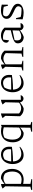

<svg xmlns="http://www.w3.org/2000/svg" viewBox="1734 -2268 730 4238"><g transform="rotate(-90 2099.0 -149.0)"><path d="M248 8Q217 8 182.5 2Q148 -4 112 -16L128 -60Q164 -49 194.5 -43Q225 -37 251 -37Q336 -37 384 -91Q432 -145 432 -244Q432 -296 418 -341Q404 -386 374 -424L419 -381Q350 -438 281 -438Q217 -438 153 -386V-407Q182 -436 212.5 -456.5Q243 -477 276 -492Q279 -492 282.5 -492.5Q286 -493 288 -493Q350 -493 395.5 -461Q441 -429 465.5 -374.5Q490 -320 490 -250Q490 -170 460 -112Q430 -54 376 -23Q322 8 248 8ZM23 196V178Q38 173 55 166.5Q72 160 97 157L106 -397L56 -457Q81 -470 104.5 -480Q128 -490 154 -494L160 -404V158L264 178V196Z M798 7Q737 7 692 -23.5Q647 -54 622 -108.5Q597 -163 597 -234Q597 -309 623.5 -367Q650 -425 698 -458.5Q746 -492 810 -492Q860 -492 898.5 -469.5Q937 -447 958.5 -407.5Q980 -368 980 -317L977 -252Q923 -243 871.5 -237.5Q820 -232 762 -229.5Q704 -227 630 -226V-266L923 -270L925 -316Q925 -374 891 -410Q857 -446 802 -446Q778 -446 751.5 -438Q725 -430 701 -416Q678 -377 666 -332.5Q654 -288 654 -244Q654 -148 700.5 -96Q747 -44 824 -44Q892 -44 974 -84L978 -72Q937 -33 891 -13Q845 7 798 7Z M1278 8Q1218 8 1173 -22Q1128 -52 1102.5 -106.5Q1077 -161 1077 -234Q1077 -355 1143 -423.5Q1209 -492 1321 -492Q1351 -492 1383 -487Q1415 -482 1448 -472L1437 -421Q1365 -447 1305 -447Q1266 -447 1230.5 -437Q1195 -427 1160 -406L1184 -425Q1161 -388 1148.5 -339.5Q1136 -291 1136 -238Q1136 -177 1154.5 -134Q1173 -91 1206.5 -68.5Q1240 -46 1281 -46Q1312 -46 1345 -59Q1378 -72 1412 -98V-77Q1385 -52 1354 -30Q1323 -8 1287 8Q1285 8 1283 8Q1281 8 1278 8ZM1310 196V178Q1330 170 1351.5 165Q1373 160 1399 157L1409 -469L1462 -494V158L1527 178V196Z M2015 -54 2119 -58Q2112 -38 2100 -23.5Q2088 -9 2073 -2Q2058 5 2042 5Q2022 5 2003.5 -5.5Q1985 -16 1972 -36.5Q1959 -57 1953 -86L1961 -397L1911 -457Q1961 -486 2015 -494ZM1829 7Q1824 7 1819 7.5Q1814 8 1810 8Q1764 8 1725 -11Q1686 -30 1652 -70L1707 -99Q1764 -47 1830 -47Q1895 -47 1960 -99L1961 -80Q1931 -49 1898.5 -28Q1866 -7 1829 7ZM1652 -70 1661 -397 1610 -457Q1661 -486 1714 -494V-84Z M2383 7Q2322 7 2277 -23.5Q2232 -54 2207 -108.5Q2182 -163 2182 -234Q2182 -309 2208.5 -367Q2235 -425 2283 -458.5Q2331 -492 2395 -492Q2445 -492 2483.5 -469.5Q2522 -447 2543.5 -407.5Q2565 -368 2565 -317L2562 -252Q2508 -243 2456.5 -237.5Q2405 -232 2347 -229.5Q2289 -227 2215 -226V-266L2508 -270L2510 -316Q2510 -374 2476 -410Q2442 -446 2387 -446Q2363 -446 2336.5 -438Q2310 -430 2286 -416Q2263 -377 2251 -332.5Q2239 -288 2239 -244Q2239 -148 2285.5 -96Q2332 -44 2409 -44Q2477 -44 2559 -84L2563 -72Q2522 -33 2476 -13Q2430 7 2383 7Z M2660 0V-17Q2674 -23 2691.5 -29Q2709 -35 2735 -39L2744 -397L2693 -457Q2739 -485 2791 -494L2798 -404V-37L2878 -17V0ZM2961 0V-17Q2976 -24 2993.5 -29.5Q3011 -35 3036 -39L3046 -388L3099 -416V-37L3180 -17V0ZM2792 -385 2791 -404Q2820 -435 2853 -456.5Q2886 -478 2922 -491Q2927 -492 2932 -492Q2937 -492 2941 -492Q2987 -492 3026 -473.5Q3065 -455 3099 -416L3046 -388Q2989 -439 2924 -439Q2858 -439 2792 -385Z M3631 5Q3602 5 3577 -17Q3552 -39 3543 -83L3553 -393Q3488 -448 3394 -448Q3374 -448 3354 -445Q3334 -442 3315 -437L3345 -454L3328 -315Q3302 -322 3288.5 -339Q3275 -356 3275 -379Q3275 -411 3296 -436.5Q3317 -462 3354 -477.5Q3391 -493 3436 -493Q3486 -493 3530 -473Q3574 -453 3607 -416V-57L3710 -61Q3704 -39 3692 -24.5Q3680 -10 3664 -2.5Q3648 5 3631 5ZM3402 10Q3339 9 3300 -27Q3261 -63 3261 -120Q3261 -148 3274 -169Q3287 -190 3320.5 -207.5Q3354 -225 3414 -242.5Q3474 -260 3569 -281V-242L3316 -189L3336 -200Q3331 -184 3328.5 -167Q3326 -150 3326 -135Q3326 -92 3347.5 -68.5Q3369 -45 3412 -45Q3444 -45 3481 -59Q3518 -73 3559 -101V-84Q3524 -52 3487 -29Q3450 -6 3402 10Z M3935 7Q3903 7 3866.5 2Q3830 -3 3791 -14L3813 -64Q3859 -51 3903 -45Q3947 -39 3990 -39Q4006 -39 4022.5 -40Q4039 -41 4054 -43L4021 -31Q4045 -39 4062.5 -61.5Q4080 -84 4080 -109Q4080 -135 4060 -153.5Q4040 -172 4008 -188Q3976 -204 3940.5 -220Q3905 -236 3873.5 -255.5Q3842 -275 3822 -302Q3802 -329 3802 -366Q3802 -426 3854 -459.5Q3906 -493 3990 -493Q4018 -493 4050.5 -489Q4083 -485 4116 -475L4101 -423Q4058 -435 4019 -440.5Q3980 -446 3945 -446Q3929 -446 3913 -445Q3897 -444 3879 -442L3902 -451Q3879 -441 3868 -420.5Q3857 -400 3857 -379Q3857 -352 3877 -331.5Q3897 -311 3928.5 -295Q3960 -279 3995.5 -263.5Q4031 -248 4063 -229Q4095 -210 4115 -184Q4135 -158 4135 -121Q4135 -61 4079 -27Q4023 7 3935 7ZM3791 -14 3795 -160H3818L3853 -15ZM4092 -339 4055 -476 4116 -475 4114 -339Z"/></g></svg>

Font: Piazzolla Thin ExtraLight
Style: Regular
Weight: 250
Version: Version 2.005